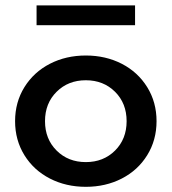

<svg xmlns="http://www.w3.org/2000/svg" viewBox="-20 -689 646 723"><path d="M438.4 -16.6Q377.7 14.5 303.2 14.5Q228.6 14.5 168 -16.6Q107.3 -47.7 72 -104.5Q36.8 -161.4 36.8 -232.7Q36.8 -304.1 72 -360.9Q107.3 -417.7 168 -448.9Q228.6 -480 303.2 -480Q377.7 -480 438.4 -448.9Q499.1 -417.7 534.3 -360.9Q569.5 -304.1 569.5 -232.7Q569.5 -161.4 534.3 -104.5Q499.1 -47.7 438.4 -16.6ZM413.2 -343.4Q369.5 -386.8 303.2 -386.8Q236.8 -386.8 193.2 -343.4Q149.5 -300 149.5 -232.7Q149.5 -165.5 193.2 -122Q236.8 -78.6 303.2 -78.6Q369.5 -78.6 413.2 -122Q456.8 -165.5 456.8 -232.7Q456.8 -300 413.2 -343.4ZM117.7 -668.6H488.6V-594.1H117.7Z"/></svg>

Font: Spartan MB SemBd
Style: Regular
Weight: 600
Designer: Matt Bailey, Mirko Velimirovic
Foundry: Matt Bailey
Version: Version 1.005